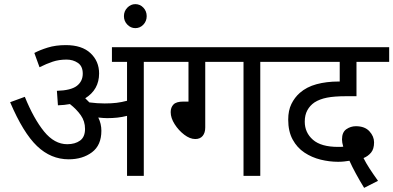

<svg xmlns="http://www.w3.org/2000/svg" viewBox="-20 -850 1901 928"><path d="M470 -218Q470 -148 424.5 -114Q379 -80 312 -80Q226 -80 159 -144Q92 -208 29 -356L100 -382Q143 -276 193 -214.5Q243 -153 305 -153Q343 -153 367 -170.5Q391 -188 391 -227Q391 -264 370.5 -293Q350 -322 318 -347Q291 -342 260 -341L255 -411Q323 -413 351.5 -435Q380 -457 380 -494Q380 -530 356.5 -546Q333 -562 302 -562Q265 -562 235 -552Q205 -542 171 -525L146 -594Q172 -608 210.5 -620Q249 -632 298 -632Q376 -632 417.5 -593Q459 -554 459 -495Q459 -417 392 -375Q403 -365 412 -355Q450 -350 486 -350Q518 -350 543 -353Q568 -356 594 -363V-551H521V-622H779V-551H675V0H594V-290Q570 -284 547 -281.5Q524 -279 498 -279Q481 -279 455 -282Q470 -252 470 -218Z M579 -772Q579 -796 595.5 -813Q612 -830 634 -830Q657 -830 673 -813Q689 -796 689 -772Q689 -748 673 -731Q657 -714 634 -714Q612 -714 595.5 -731Q579 -748 579 -772Z M972 -551V-234Q972 -208 959.5 -193Q947 -178 924 -178Q898 -178 870.5 -199Q843 -220 824 -250Q805 -280 805 -308Q805 -331 818.5 -345Q832 -359 866 -359H891V-551H764V-622H1342V-551H1238V0H1157V-551Z M1740 58Q1719 24 1700 -11Q1681 -46 1669 -73Q1657 -71 1643 -69.5Q1629 -68 1614 -68Q1572 -68 1529.5 -78.5Q1487 -89 1451.5 -112.5Q1416 -136 1394.5 -175.5Q1373 -215 1373 -272Q1373 -316 1388.5 -347.5Q1404 -379 1429 -401Q1462 -430 1510 -443Q1558 -456 1617 -456H1622V-551H1327V-622H1861V-551H1703V-385H1654Q1596 -385 1560.5 -378Q1525 -371 1500 -355Q1478 -340 1465.5 -317Q1453 -294 1453 -262Q1453 -209 1492.5 -174.5Q1532 -140 1614 -140Q1620 -140 1626 -140Q1632 -140 1639 -141Q1633 -161 1633 -176Q1633 -211 1654 -225.5Q1675 -240 1700 -240Q1743 -240 1765.5 -215.5Q1788 -191 1788 -162Q1788 -130 1773.5 -112.5Q1759 -95 1737 -86Q1749 -62 1765.5 -36.5Q1782 -11 1807 24Z"/></svg>

Font: Noto Sans Historical
Style: Regular
Weight: 400
Designer: Monotype Design Team
Foundry: Monotype Imaging Inc.
Version: Version 2.013; ttfautohint (v1.8.4.7-5d5b)